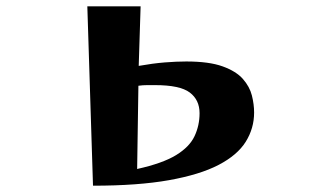

<svg xmlns="http://www.w3.org/2000/svg" viewBox="-20 -577 1040 609"><path d="M257 -557H426L420 -368Q465 -376 502.5 -379Q540 -382 571 -382Q643 -382 686 -366.5Q729 -351 750.5 -326.5Q772 -302 779 -274Q786 -246 786 -220Q786 -170 759.5 -127.5Q733 -85 673.5 -54Q614 -23 516 -5.5Q418 12 275 12ZM415 -41Q496 -59 538.5 -85Q581 -111 597 -145Q613 -179 613 -218Q613 -260 582 -283.5Q551 -307 472 -307Q460 -307 446.5 -307Q433 -307 419 -305Z"/></svg>

Font: Reggae One
Style: Regular
Weight: 400
Designer: Fontworks Inc.
Foundry: Fontworks Inc.
Version: Version 1.100